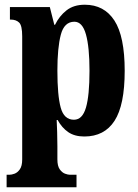

<svg xmlns="http://www.w3.org/2000/svg" viewBox="-20 -566 585 813"><path d="M8 227V174H20Q29 174 41.5 169.5Q54 165 64 151Q74 137 74 109V-412Q74 -458 61 -470.5Q48 -483 26 -483H22V-536H191L210 -461H213Q231 -498 261.5 -522Q292 -546 339 -546Q421 -546 464.5 -479Q508 -412 508 -266Q508 -121 465 -54.5Q422 12 337 12Q296 12 269 -6.5Q242 -25 224 -58H220Q221 -35 222 -7Q223 21 223 53V109Q223 137 233 151Q243 165 255.5 169.5Q268 174 276 174H304V227ZM293 -59Q329 -59 344 -110.5Q359 -162 359 -266Q359 -366 344 -420Q329 -474 295 -474Q252 -474 237.5 -419Q223 -364 223 -267Q223 -162 237 -110.5Q251 -59 293 -59Z"/></svg>

Font: Noto Serif Ethiopic ExtraCondensed ExtraBold
Style: Regular
Weight: 800
Width: 2
Designer: Monotype Design Team
Foundry: Monotype Imaging Inc.
Version: Version 2.102; ttfautohint (v1.8.4.7-5d5b)